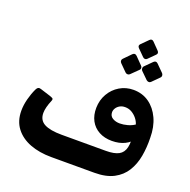

<svg xmlns="http://www.w3.org/2000/svg" viewBox="-166 -1148 1303 1316"><g transform="rotate(20 485.5 -490.0)"><path d="M347 6Q259 6 191 -20Q123 -46 84 -97Q45 -148 45 -223Q45 -264 56.5 -308.5Q68 -353 86 -391Q98 -417 121 -408L194 -385Q209 -380 215.5 -375.5Q222 -371 217 -358Q192 -299 192 -260Q192 -207 234.5 -184.5Q277 -162 361 -162H480V6ZM460 6Q444 6 438.5 0Q433 -6 433 -14Q433 -22 433 -27V-128Q433 -147 438 -154.5Q443 -162 460 -162H683Q744 -162 776.5 -179.5Q809 -197 818.5 -238Q828 -279 818 -348L851 -313Q831 -279 791 -259.5Q751 -240 698 -240Q644 -240 603.5 -262Q563 -284 541.5 -324Q520 -364 521 -418Q522 -474 548.5 -520Q575 -566 620 -593Q665 -620 720 -620Q785 -620 834 -585.5Q883 -551 911 -490Q939 -429 939 -350Q941 -280 929.5 -216Q918 -152 887 -102Q856 -52 801 -23Q746 6 661 6ZM708 -371Q735 -371 764 -379Q793 -387 815 -402Q808 -425 792 -444.5Q776 -464 754.5 -476.5Q733 -489 706 -489Q684 -489 667.5 -479.5Q651 -470 642 -455.5Q633 -441 633 -426Q633 -398 655.5 -384.5Q678 -371 708 -371ZM735 -852Q728 -845 719.5 -845.5Q711 -846 704 -853L656 -901Q642 -916 656 -930L704 -978Q719 -993 734 -978L781 -930Q797 -914 783 -900ZM659 -712Q653 -706 643.5 -706Q634 -706 627 -713L577 -763Q570 -770 570 -779.5Q570 -789 577 -795L627 -846Q643 -862 659 -846L709 -795Q717 -788 717.5 -778.5Q718 -769 710 -762ZM813 -712Q806 -705 797 -706Q788 -707 781 -713L730 -763Q724 -770 724 -780Q724 -790 730 -795L781 -846Q797 -861 812 -846L863 -795Q869 -789 870 -779.5Q871 -770 863 -762Z"/></g></svg>

Font: Rubik
Style: Bold Italic
Weight: 700
Italic angle: -12°
Designer: Hubert and Fischer
Foundry: Hubert and Fischer
Version: Version 2.300;gftools[0.9.30]